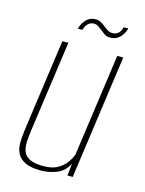

<svg xmlns="http://www.w3.org/2000/svg" viewBox="-98 -671 559 740"><g transform="rotate(15 181.0 -301.0)"><path d="M138 8Q96 8 73.5 -3.5Q51 -15 42 -34Q33 -53 33.5 -76Q34 -99 37 -123L89 -495H113L62 -132Q59 -110 57.5 -88.5Q56 -67 61.5 -49.5Q67 -32 86 -21.5Q105 -11 142 -11Q178 -11 200 -24Q222 -37 234 -54.5Q246 -72 251 -87L308 -495H332L263 0H242L247 -49Q231 -16 200 -4Q169 8 138 8ZM264 -556Q252 -556 245 -559.5Q238 -563 226 -573Q219 -578 210 -585Q201 -592 189 -592Q177 -592 167.5 -584Q158 -576 152 -557H134Q140 -580 155 -595Q170 -610 192 -610Q204 -610 214 -604Q224 -598 234 -590Q243 -583 250 -579Q257 -575 267 -575Q279 -575 288.5 -582Q298 -589 304 -608H322Q316 -586 301 -571Q286 -556 264 -556Z"/></g></svg>

Font: Alumni Sans SC Thin
Style: Italic
Weight: 100
Italic angle: -8°
Designer: Robert E. Leuschke
Foundry: Robert E. Leuschke
Version: Version 1.016